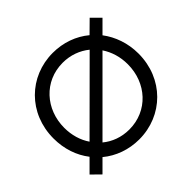

<svg xmlns="http://www.w3.org/2000/svg" viewBox="-175 -976 1206 1206"><g transform="rotate(-45 428.5 -372.5)"><path d="M727 -614C776 -549 806 -466 806 -373C806 -150 639 12 428 12C336 12 251 -19 186 -73C186 -73 109 4 109 4C109 4 51 -53 51 -53C51 -53 130 -132 130 -132C80 -196 51 -279 51 -373C51 -596 218 -757 428 -757C521 -757 605 -726 670 -672C670 -672 748 -749 748 -749C748 -749 805 -692 805 -692C805 -692 727 -614 727 -614ZM146 -373C146 -307 164 -247 197 -199C197 -199 606 -607 606 -607C558 -646 497 -669 428 -669C263 -669 146 -537 146 -373ZM428 -76C593 -76 711 -207 711 -373C711 -438 693 -498 660 -547C660 -547 251 -138 251 -138C298 -99 359 -76 428 -76Z"/></g></svg>

Font: Preevio_Regular
Style: Regular
Weight: 500
Designer: Gumpita Rahayu
Foundry: Tokotype Studio
Version: ""